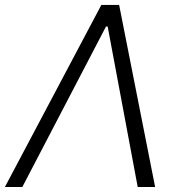

<svg xmlns="http://www.w3.org/2000/svg" viewBox="-37 -747 714 767"><path d="M367.9 -727.3H438.9L582.7 0H513.1L393.1 -641H386.4L52.2 0H-17.4Z"/></svg>

Font: Inter P Light
Style: Italic
Weight: 300
Italic angle: 9.39999°
Designer: Rasmus Andersson
Foundry: rsms
Version: Version 3.018;git-588b23468